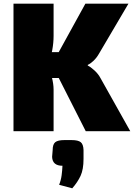

<svg xmlns="http://www.w3.org/2000/svg" viewBox="-20 -710 725 1039"><path d="M675 -690 516 -420Q503 -397 486 -381Q469 -365 455 -359V-355Q469 -349 490.5 -329.5Q512 -310 524 -287L685 0H444L261 -361L442 -690ZM270 -690V-516Q270 -478 262.5 -437.5Q255 -397 239 -362Q251 -330 260.5 -292.5Q270 -255 270 -225V0H53V-690ZM324 -428V-288H208V-428ZM367 48Q403 48 417 59.5Q431 71 432 102V150Q432 207 416 241.5Q400 276 371 309L300 290Q310 265 313.5 238.5Q317 212 318 187Q264 187 262 139L265 102Q265 71 279 59.5Q293 48 329 48Z"/></svg>

Font: Exo 2 Black
Style: Regular
Weight: 900
Designer: Natanael Gama
Foundry: Natanael Gama
Version: Version 2.010